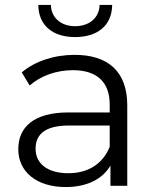

<svg xmlns="http://www.w3.org/2000/svg" viewBox="-20 -752 623 777"><path d="M246 5C331 5 395 -27 427 -82V0H495V-326C495 -461 419 -530 282 -530C199 -530 121 -504 68 -459L100 -406C144 -445 208 -468 275 -468C372 -468 424 -420 424 -329V-297H257C116 -297 54 -237 54 -148C54 -56 129 5 246 5ZM124 -150C124 -213 169 -244 259 -244H424V-158C396 -89 337 -51 257 -51C173 -51 124 -89 124 -150ZM284 -602C375 -602 433 -649 434 -732H383C382 -680 341 -646 284 -646C227 -646 187 -680 186 -732H135C136 -649 193 -602 284 -602Z"/></svg>

Font: Malon Grotesk
Style: Regular
Weight: 400
Designer: Julieta Ulanovsky
Foundry: Julieta Ulanovsky
Version: Version 7.200